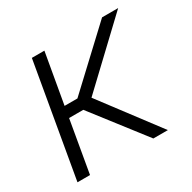

<svg xmlns="http://www.w3.org/2000/svg" viewBox="-124 -653 779 777"><g transform="rotate(-30 265.5 -264.0)"><path d="M192.4 -242.2H126L84 0H25.4L117.2 -528.3H175.8L134.8 -293.9H194.8L445.3 -528.3H520.5L245.6 -268.1L447.8 0H379.9Z"/></g></svg>

Font: Roboto Light
Style: Italic
Weight: 300
Italic angle: -12°
Designer: Google
Version: Version 2.134; 2016; ttfautohint (v1.6)